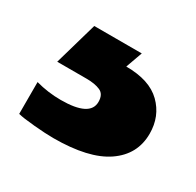

<svg xmlns="http://www.w3.org/2000/svg" viewBox="-70 -76 400 392"><g transform="rotate(30 130.0 120.0)"><path d="M94 240Q76 240 48 237.5Q20 235 9 232V157Q38 165 68 165Q137 165 137 130Q137 112 124.5 106.5Q112 101 92 101H23L52 0H164L150 39Q205 39 232.5 66Q260 93 260 134Q260 183 218.5 211.5Q177 240 94 240Z"/></g></svg>

Font: Kanit ExtraBold
Style: Regular
Weight: 800
Designer: Katatrad Team
Foundry: CadsonDemak
Version: Version 2.000; ttfautohint (v1.8.3)